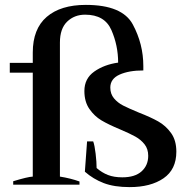

<svg xmlns="http://www.w3.org/2000/svg" viewBox="-20 -755 764 785"><path d="M547 -295Q596 -276 627 -258.5Q658 -241 679.5 -211Q701 -181 701 -135Q701 -62 648.5 -26Q596 10 510 10Q447 10 404 -6.5Q361 -23 327 -53L336 -177H361Q367 -161 371 -126.5Q375 -92 375 -68Q397 -49 421.5 -39.5Q446 -30 480 -30Q532 -30 559 -54.5Q586 -79 586 -118Q586 -146 571 -165Q556 -184 533.5 -196.5Q511 -209 471 -226Q423 -246 394.5 -263Q366 -280 345.5 -309.5Q325 -339 325 -383Q325 -434 365.5 -462.5Q406 -491 463 -499Q463 -569 435.5 -632Q408 -695 328 -695Q284 -695 254.5 -666.5Q225 -638 225 -581V-33Q269 -26 305 -13V0H34V-14Q93 -32 114 -33V-458H20V-498H114V-540Q114 -637 171 -686Q228 -735 331 -735Q480 -735 523 -655Q566 -575 566 -485V-467Q507 -467 469 -450Q431 -433 431 -397Q431 -371 446 -353Q461 -335 483.5 -323.5Q506 -312 547 -295Z"/></svg>

Font: Trirong Medium
Style: Regular
Weight: 500
Designer: Katatrad Team
Foundry: CadsonDemak
Version: Version 1.001